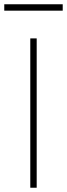

<svg xmlns="http://www.w3.org/2000/svg" viewBox="-59 -880 314 900"><path d="M113 -700V0H83V-700ZM235 -860V-830H-39V-860Z"/></svg>

Font: Metropolitano Thin
Style: Regular
Weight: 250
Designer: Fonts by Alex Slobzheninov & Chris M. Simpson / Changes by Cristiano Sobral
Foundry: Fonts by Alex Slobzheninov & Chris M. Simpson / Changes by Cristiano Sobral
Version: Version 1.00;August 30, 2020;FontCreator 13.0.0.2681 64-bit